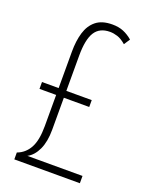

<svg xmlns="http://www.w3.org/2000/svg" viewBox="-138 -795 670 867"><g transform="rotate(20 197.5 -362.0)"><path d="M250 -724Q280 -724 303 -714.5Q326 -705 347 -687L328 -658Q306 -677 287 -683Q268 -689 251 -689Q201 -689 178.5 -653.5Q156 -618 156 -540V-371H278V-338H156V-184Q156 -127 138.5 -89Q121 -51 91 -35H356V0H41V-33Q79 -47 99 -83.5Q119 -120 119 -188V-338H39V-371H119V-546Q119 -598 131 -638Q143 -678 171.5 -701Q200 -724 250 -724Z"/></g></svg>

Font: Noto Sans Malayalam ExtraCondensed ExtraLight
Style: Regular
Weight: 200
Width: 2
Designer: Jelle Bosma - Monotype Design Team
Foundry: Monotype Imaging Inc.
Version: Version 2.104; ttfautohint (v1.8.4.7-5d5b)